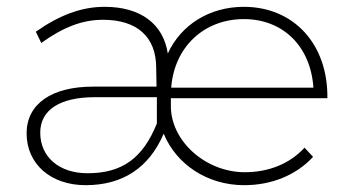

<svg xmlns="http://www.w3.org/2000/svg" viewBox="-20 -542 1025 563"><path d="M481 -231V-254H940C942 -413 841 -522 695 -522C595 -522 511 -470 472 -385C459 -472 392 -522 287 -522C219 -522 155 -498 85 -449L101 -416C165 -462 221 -484 282 -484C382 -484 438 -434 438 -343L439 -288H253C131 -288 58 -237 58 -151C58 -61 129 1 231 1C340 1 417 -50 460 -150C497 -60 588 1 696 1C776 1 848 -28 898 -82L873 -109C830 -62 768 -37 698 -37C583 -37 481 -128 481 -231ZM899 -285H482C491 -404 578 -486 695 -486C810 -486 891 -406 899 -285ZM258 -257H440V-180C399 -78 338 -34 237 -34C153 -34 98 -82 98 -153C98 -220 156 -257 258 -257Z"/></svg>

Font: Montserrat arm ExtraLight
Style: Regular
Weight: 275
Designer: Julieta Ulanovsky
Foundry: Julieta Ulanovsky
Version: Version 6.000;PS 006.000;hotconv 1.0.88;makeotf.lib2.5.64775